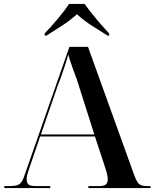

<svg xmlns="http://www.w3.org/2000/svg" viewBox="-20 -951 797 971"><path d="M2 0H234V-10H162Q133 -10 124 -18Q115 -26 115 -45Q115 -62 123.5 -86.5Q132 -111 137 -126L183 -261H460L504 -128Q507 -118 516 -90Q525 -62 525 -44Q525 -29 516.5 -19.5Q508 -10 480 -10H427V0H741V-10H723Q692 -10 680.5 -23Q669 -36 655 -76L425 -714H331L100 -53Q90 -28 77 -19Q64 -10 27 -10H2ZM187 -271 274 -524Q278 -532 288.5 -561Q299 -590 309.5 -622.5Q320 -655 325 -675Q334 -644 348.5 -603.5Q363 -563 368 -551L457 -271ZM206 -771H215Q250 -793 292.5 -820.5Q335 -848 369 -879Q403 -848 445.5 -820.5Q488 -793 524 -771H532V-782Q503 -812 467.5 -854.5Q432 -897 408 -931H329Q307 -897 271 -854.5Q235 -812 206 -782Z"/></svg>

Font: Noto Serif Display Semi
Style: Regular
Weight: 600
Designer: Monotype Design Team
Foundry: Monotype Imaging Inc.
Version: Version 1.900